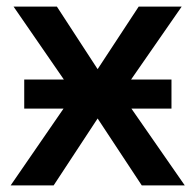

<svg xmlns="http://www.w3.org/2000/svg" viewBox="-20 -560 591 580"><path d="M53.2 -231.9V-319.8H172.9L21 -540H151.9L274.9 -351.1L398.9 -540H528.8L376 -319.8H498V-231.9H377L538.1 0H408.2L274.9 -202.1L142.1 0H12.2L171.9 -231.9Z"/></svg>

Font: Open Sans
Style: SemiBold
Weight: 600
Foundry: Ascender Corporation
Version: Version 1.10